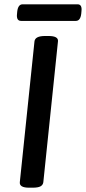

<svg xmlns="http://www.w3.org/2000/svg" viewBox="-20 -869 399 891"><path d="M115 2Q69 2 72 -24L140 -677Q143 -702 189 -702H205Q252 -702 249 -677L181 -23Q179 -10 167.5 -4Q156 2 131 2ZM78 -772Q55 -772 59 -805L60 -816Q64 -849 85 -849H340Q362 -849 358 -816L357 -805Q353 -772 332 -772Z"/></svg>

Font: Asap Semi Expanded Semi Expanded Medium
Style: Italic
Weight: 500
Width: 6
Italic angle: -6°
Designer: Pablo Cosgaya
Foundry: Omnibus-Type
Version: Version 3.001; ttfautohint (v1.8.4.7-5d5b)